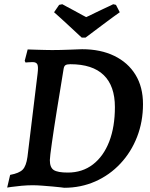

<svg xmlns="http://www.w3.org/2000/svg" viewBox="-20 -877 710 909"><path d="M284 12Q284 12 268.5 10Q253 8 229 6Q205 4 180 2Q155 0 135 0Q110 0 82 2.5Q54 5 34 8Q14 11 14 11L28 -49Q71 -57 87.5 -74Q104 -91 110 -134L158 -529Q162 -561 157 -572Q152 -583 134 -583Q124 -583 112.5 -582Q101 -581 101 -581L97 -589L111 -643Q111 -643 123.5 -642.5Q136 -642 155 -641.5Q174 -641 193.5 -640.5Q213 -640 227 -640Q244 -640 267.5 -640.5Q291 -641 314.5 -642Q338 -643 353.5 -643.5Q369 -644 369 -644Q456 -644 521 -612.5Q586 -581 621.5 -523Q657 -465 657 -384Q657 -301 629 -229Q601 -157 550 -102.5Q499 -48 431 -18Q363 12 284 12ZM313 -573Q297 -573 290 -568.5Q283 -564 281 -550Q273 -500 265 -451.5Q257 -403 249.5 -357Q242 -311 236 -271Q230 -231 225.5 -199.5Q221 -168 218.5 -147Q216 -126 216 -119Q216 -84 234.5 -72Q253 -60 301 -60Q370 -60 420 -98.5Q470 -137 497 -206.5Q524 -276 524 -370Q524 -470 471 -521.5Q418 -573 313 -573ZM547 -819Q538 -813 519 -799Q500 -785 477 -768Q454 -751 433 -735Q412 -719 398.5 -709Q385 -699 385 -699H367Q367 -699 356 -709Q345 -719 328 -735Q311 -751 292.5 -768Q274 -785 258.5 -799Q243 -813 236 -819L260 -854L275 -857Q280 -854 297 -845Q314 -836 333.5 -825.5Q353 -815 369 -806Q385 -797 388 -796Q391 -797 403.5 -803Q416 -809 433 -817.5Q450 -826 467.5 -834Q485 -842 498.5 -848.5Q512 -855 516 -857L529 -854Z"/></svg>

Font: Alegreya SemiBold
Style: Italic
Weight: 600
Italic angle: -7°
Designer: Juan Pablo del Peral
Foundry: Huerta Tipografica
Version: Version 2.009